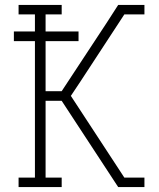

<svg xmlns="http://www.w3.org/2000/svg" viewBox="-20 -755 640 775"><path d="M55 0V-38H121V-589H36V-628H121V-697H55V-735H229V-697H164V-628H297V-589H164V-387H229L410 -662L457 -735H563V-697H482L304 -425L266 -368L482 -38H563V0H457L229 -348H164V-38H229V0Z"/></svg>

Font: Iosevka Etoile Extralight
Style: Regular
Weight: 200
Designer: Belleve Invis
Foundry: Belleve Invis
Version: Version 22.1.2; ttfautohint (v1.8.4)